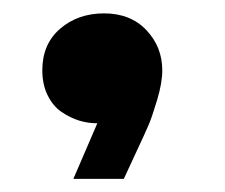

<svg xmlns="http://www.w3.org/2000/svg" viewBox="-20 -175 340 290"><path d="M127 11.2Q112.8 11.2 99.4 7.1Q85.9 2.9 73 -5.9Q60.1 -14.6 52 -31Q43.9 -47.4 43.9 -68.8Q43.9 -108.4 70.8 -131.6Q97.7 -154.8 137.2 -154.8Q177.2 -154.8 201.2 -129.4Q225.1 -104 225.1 -68.8Q225.1 -49.8 217.3 -23.9Q209.5 2 204.6 13.4Q199.7 24.9 186 54.2L167 95.2H90.8Z"/></svg>

Font: Messapia Bold
Style: Regular
Weight: 400
Designer: Luca Marsano
Foundry: Collletttivo
Version: Version 1.000;FEAKit 1.0